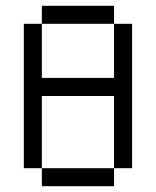

<svg xmlns="http://www.w3.org/2000/svg" viewBox="-20 -645 540 665"><path d="M125 -62.5V0H375V-62.5ZM125 -62.5Q125 -62.5 125 -312.5H375Q375 -312.5 375 -62.5H437.5Q437.5 -62.5 437.5 -562.5H375V-375H125V-562.5H62.5Q62.5 -562.5 62.5 -62.5ZM125 -562.5H375V-625H125Z"/></svg>

Font: UnifontExMono
Style: Regular
Weight: 500
Version: Version 15.0.06